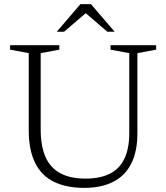

<svg xmlns="http://www.w3.org/2000/svg" viewBox="-20 -902 808 932"><path d="M607.5 -258V-644L516.5 -661V-682.5H738V-661L647 -644V-256.5Q647 -165 616.2 -106Q585.5 -47 527.8 -18.5Q470 10 389.5 10Q301.5 10 241.2 -19.8Q181 -49.5 150.2 -111.8Q119.5 -174 119.5 -270.5V-644L29 -661V-682.5H268V-661L177.5 -644V-274Q177.5 -193 201 -140Q224.5 -87 273 -61Q321.5 -35 395.5 -35Q464 -35 511.2 -57.8Q558.5 -80.5 583 -129.8Q607.5 -179 607.5 -258ZM387.5 -845.5H405L291 -748H255.5L370.5 -882H421.5L536.5 -748H501Z"/></svg>

Font: Newsreader 14pt Light
Style: Regular
Weight: 300
Designer: Hugues Gentile
Foundry: Production Type
Version: Version 1.003